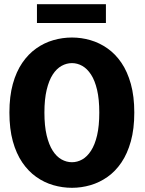

<svg xmlns="http://www.w3.org/2000/svg" viewBox="-20 -885 690 916"><path d="M323.3 11Q278 11 234.5 -1.6Q191 -14.1 153.2 -40.8Q115.4 -67.4 86.5 -109.7Q57.6 -152 41.2 -211.1Q24.9 -270.3 24.9 -348Q24.9 -425.2 41.2 -484.4Q57.6 -543.5 86.5 -585.6Q115.4 -627.6 153.2 -654.2Q191 -680.9 234.5 -693.4Q278 -706 323.3 -706Q368.1 -706 411.4 -693.4Q454.6 -680.9 492.6 -654.2Q530.6 -627.6 559.2 -585.6Q587.9 -543.5 604.3 -484.4Q620.7 -425.2 620.7 -348Q620.7 -270.3 604.3 -211.1Q587.9 -152 559.2 -109.7Q530.6 -67.4 492.6 -40.8Q454.6 -14.1 411.4 -1.6Q368.1 11 323.3 11ZM323.3 -111.1Q349 -111.1 372.4 -124.3Q395.8 -137.5 414.2 -165.9Q432.6 -194.2 443.2 -239.2Q453.7 -284.3 453.7 -348Q453.7 -411.2 443.2 -456.2Q432.6 -501.2 414.2 -529.4Q395.8 -557.5 372.4 -570.7Q349 -583.9 323.3 -583.9Q297.5 -583.9 273.7 -570.7Q249.9 -557.5 231.6 -529.4Q213.4 -501.2 202.6 -456.2Q191.9 -411.2 191.9 -348Q191.9 -284.3 202.6 -239.2Q213.4 -194.2 231.6 -165.9Q249.9 -137.5 273.7 -124.3Q297.5 -111.1 323.3 -111.1ZM156.3 -775.4V-864.9H485.3V-775.4Z"/></svg>

Font: Trispace Thin
Style: Regular
Weight: 100
Designer: Tyler Finck
Foundry: Etcetera Type Company
Version: Version 1.210